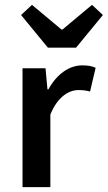

<svg xmlns="http://www.w3.org/2000/svg" viewBox="-20 -773 445 793"><path d="M73 0H188V-300C218 -374 265 -401 304 -401C325 -401 336 -399 352 -395L375 -493C360 -500 344 -503 319 -503C267 -503 215 -468 180 -404H176L168 -491H73ZM178 -576H294L405 -711L360 -753L238 -651H234L112 -753L67 -711Z"/></svg>

Font: DAIFUKU Sans Semibold
Style: Regular
Weight: 600
Designer: Original font ‘Source Sans 3’ : Paul D. Hunt
Foundry: Daifuku
Version: Version 1.000